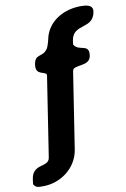

<svg xmlns="http://www.w3.org/2000/svg" viewBox="-146 -814 715 1088"><g transform="rotate(-10 211.0 -270.0)"><path d="M-43 193C-30 216 -14 214 13 214C112 214 208 145 224 40L292 -400C298 -438 390 -405 400 -468C411 -541 345 -501 318 -547L321 -570C336 -667 448 -610 464 -711C470 -751 428 -754 398 -754C312 -754 219 -713 189 -620C187 -612 177 -563 165 -547C133 -504 96 -536 86 -473C75 -405 146 -429 142 -400L71 60C62 117 -25 74 -39 163C-40 168 -43 189 -43 193Z"/></g></svg>

Font: Asimov Print
Style: CIt
Weight: 500
Designer: Google
Version: Version 2.000980: 2014